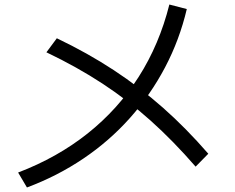

<svg xmlns="http://www.w3.org/2000/svg" viewBox="-20 -790 1040 848"><path d="M60 -28Q233 -94 367 -200.5Q501 -307 592.5 -450.5Q684 -594 728 -770L805 -750Q773 -614 709 -492.5Q645 -371 554 -269Q463 -167 348 -89.5Q233 -12 99 38ZM844 -54Q745 -168 645 -257.5Q545 -347 433 -420.5Q321 -494 185 -559L231 -621Q367 -556 482 -480.5Q597 -405 699.5 -314.5Q802 -224 900 -111Z"/></svg>

Font: M PLUS 1 Code
Style: Regular
Weight: 400
Designer: Coji Morishita
Foundry: UNDERFOREST DESIGN
Version: Version 1.005